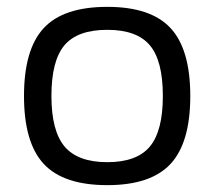

<svg xmlns="http://www.w3.org/2000/svg" viewBox="-20 -530 625 560"><path d="M293 -510Q420 -510 477.5 -448Q535 -386 535 -250Q535 -114 477.5 -52Q420 10 293 10Q165 10 107.5 -52Q50 -114 50 -250Q50 -386 107.5 -448Q165 -510 293 -510ZM130 -250Q130 -148 168.5 -102.5Q207 -57 293 -57Q379 -57 417 -102.5Q455 -148 455 -250Q455 -353 417 -398Q379 -443 293 -443Q206 -443 168 -398Q130 -353 130 -250Z"/></svg>

Font: Fivo Sans Modern
Style: Regular
Weight: 400
Designer: Alexander Slobzheninov
Foundry: Alexander Slobzheninov
Version: 1.0